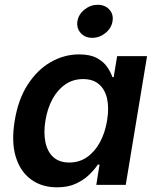

<svg xmlns="http://www.w3.org/2000/svg" viewBox="-20 -779 661 809"><path d="M220.2 10.3Q155.8 10.3 110.4 -23.2Q64.9 -56.6 46.1 -119.4Q27.3 -182.1 42 -270.5Q56.6 -360.4 96.9 -422.6Q137.2 -484.9 193.6 -517.3Q250 -549.8 313.5 -549.8Q359.9 -549.8 388.2 -534.4Q416.5 -519 431.6 -496.8Q446.8 -474.6 453.6 -454.1H459L473.6 -542.5H599.6L509.8 0H385.7L399.4 -85.4H392.1Q377.9 -64 355 -42Q332 -20 299.1 -4.9Q266.1 10.3 220.2 10.3ZM272 -94.2Q314 -94.2 346.4 -116.7Q378.9 -139.2 400.6 -178.7Q422.4 -218.3 431.2 -271Q439.9 -324.2 431.2 -363.3Q422.4 -402.3 397 -424.1Q371.6 -445.8 330.1 -445.8Q287.6 -445.8 254.9 -423.1Q222.2 -400.4 200.9 -361.1Q179.7 -321.8 171.4 -271Q163.1 -219.7 171.4 -179.7Q179.7 -139.6 204.8 -116.9Q230 -94.2 272 -94.2ZM368.7 -619.6Q337.9 -619.6 319.8 -640.1Q301.8 -660.6 306.2 -689.5Q311 -718.8 336.2 -738.8Q361.3 -758.8 391.6 -758.8Q422.4 -758.8 440.7 -738.8Q459 -718.8 454.1 -689.5Q449.7 -660.6 424.6 -640.1Q399.4 -619.6 368.7 -619.6Z"/></svg>

Font: Inter 16pt SemiBold
Style: Italic
Weight: 600
Italic angle: -9.3988°
Version: Version 4.001;git-66647c0bb